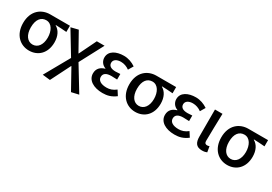

<svg xmlns="http://www.w3.org/2000/svg" viewBox="26 -1462 3638 2572"><g transform="rotate(30 1844.5 -175.5)"><path d="M299 13C438 13 543 -85 543 -253C543 -350 506 -423 442 -459V-464C502 -462 549 -459 610 -454V-550H305C172 -550 48 -461 48 -269C48 -87 163 13 299 13ZM300 -81C222 -81 167 -152 167 -269C167 -397 223 -456 301 -456C386 -456 433 -366 433 -263C433 -150 379 -81 300 -81Z M741 213 894 -91H898L1067 213L1180 187L953 -186L1146 -550H1026L898 -287H894L739 -564L626 -536L839 -184L623 200Z M1436 13C1511 13 1570 -3 1638 -54L1590 -129C1541 -90 1495 -77 1448 -77C1360 -77 1310 -110 1310 -164C1310 -217 1350 -245 1429 -245C1457 -245 1486 -244 1518 -242V-328C1491 -326 1468 -324 1446 -324C1370 -324 1336 -353 1336 -398C1336 -447 1383 -474 1445 -474C1493 -474 1537 -458 1577 -429L1622 -505C1570 -541 1506 -564 1440 -564C1324 -564 1222 -516 1222 -413C1222 -363 1251 -313 1308 -293V-288C1245 -271 1196 -230 1196 -153C1196 -48 1299 13 1436 13Z M1942 13C2081 13 2186 -85 2186 -253C2186 -350 2149 -423 2085 -459V-464C2145 -462 2192 -459 2253 -454V-550H1948C1815 -550 1691 -461 1691 -269C1691 -87 1806 13 1942 13ZM1943 -81C1865 -81 1810 -152 1810 -269C1810 -397 1866 -456 1944 -456C2029 -456 2076 -366 2076 -263C2076 -150 2022 -81 1943 -81Z M2549 13C2624 13 2683 -3 2751 -54L2703 -129C2654 -90 2608 -77 2561 -77C2473 -77 2423 -110 2423 -164C2423 -217 2463 -245 2542 -245C2570 -245 2599 -244 2631 -242V-328C2604 -326 2581 -324 2559 -324C2483 -324 2449 -353 2449 -398C2449 -447 2496 -474 2558 -474C2606 -474 2650 -458 2690 -429L2735 -505C2683 -541 2619 -564 2553 -564C2437 -564 2335 -516 2335 -413C2335 -363 2364 -313 2421 -293V-288C2358 -271 2309 -230 2309 -153C2309 -48 2412 13 2549 13Z M2975 13C3011 13 3032 7 3051 -1L3036 -88C3024 -83 3012 -81 3002 -81C2976 -81 2961 -93 2961 -126C2961 -246 2967 -407 2970 -550H2854V-133C2854 -41 2884 13 2975 13Z M3364 13C3503 13 3608 -85 3608 -253C3608 -350 3571 -423 3507 -459V-464C3567 -462 3614 -459 3675 -454V-550H3370C3237 -550 3113 -461 3113 -269C3113 -87 3228 13 3364 13ZM3365 -81C3287 -81 3232 -152 3232 -269C3232 -397 3288 -456 3366 -456C3451 -456 3498 -366 3498 -263C3498 -150 3444 -81 3365 -81Z"/></g></svg>

Font: Noto Sans Japanese Medium
Style: Regular
Weight: 500
Designer: Ryoko NISHIZUKA (kana & ideographs); Paul D. Hunt (Latin, Greek & Cyrillic); Wenlong ZHANG (bopomofo); Sandoll Communica
Foundry: Adobe Systems Incorporated
Version: Version 1.000;PS 1;hotconv 1.0.78;makeotf.lib2.5.61930